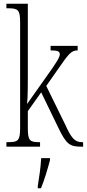

<svg xmlns="http://www.w3.org/2000/svg" viewBox="-20 -780 462 1021"><path d="M14 0H193V-24H190C139 -24 128 -31 128 -99V-189L199 -289L290 -101C334 -10 352 0 415 0H422V-24H416C376 -24 358 -49 327 -117L226 -323L282 -403C344 -492 357 -512 393 -512V-536H249V-512C287 -512 298 -507 298 -491C298 -476 282 -449 223 -367L124 -227C128 -263 128 -337 128 -373V-760H14V-736H21C76 -736 87 -729 87 -661V-100C87 -31 76 -24 21 -24H14ZM181 208V221H198C215 181 235 113 246 71V61H199C196 113 189 160 181 208Z"/></svg>

Font: Noto Serif Georgian ExtraCondensed ExtraLight
Style: Regular
Weight: 200
Width: 2
Designer: Monotype Design Team, Akaki Razmadze
Foundry: Google LLC
Version: Version 2.003